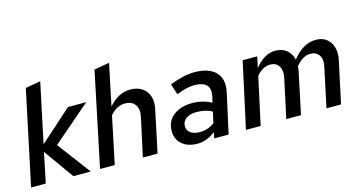

<svg xmlns="http://www.w3.org/2000/svg" viewBox="-78 -1072 2650 1412"><g transform="rotate(-15 1247.0 -365.5)"><path d="M14 0 166 -717 281 -737 185 -283 429 -501H568L279 -252L468 0H336L173 -228L126 0Z M539 0 689 -717 805 -737 739 -421Q774 -463 815.5 -485Q857 -507 904 -507Q957 -507 993 -483Q1029 -459 1043 -416Q1057 -373 1044 -317L977 0H865L928 -290Q941 -348 917 -383Q893 -418 841 -418Q808 -418 778.5 -402.5Q749 -387 726 -358L651 0Z M1281 6Q1208 6 1164 -31.5Q1120 -69 1120 -132Q1120 -182 1144 -217.5Q1168 -253 1212.5 -273Q1257 -293 1317 -293Q1358 -293 1395.5 -283.5Q1433 -274 1464 -257L1474 -300Q1487 -358 1460 -387Q1433 -416 1367 -416Q1339 -416 1306.5 -408.5Q1274 -401 1231 -384L1204 -466Q1258 -487 1304.5 -497.5Q1351 -508 1394 -508Q1467 -508 1514.5 -483.5Q1562 -459 1580.5 -413.5Q1599 -368 1585 -304L1518 0H1408L1418 -45Q1382 -19 1349.5 -6.5Q1317 6 1281 6ZM1321 -72Q1351 -72 1378 -81Q1405 -90 1431 -109L1450 -193Q1426 -207 1396 -214Q1366 -221 1330 -221Q1282 -221 1252.5 -199.5Q1223 -178 1223 -143Q1223 -109 1249 -90.5Q1275 -72 1321 -72Z M1650 0 1759 -501H1870L1852 -417Q1888 -462 1927 -484.5Q1966 -507 2008 -507Q2059 -507 2093.5 -479Q2128 -451 2138 -404Q2218 -507 2317 -507Q2365 -507 2397 -482.5Q2429 -458 2441.5 -415Q2454 -372 2442 -318L2374 0H2263L2327 -302Q2339 -353 2317.5 -385.5Q2296 -418 2251 -418Q2222 -418 2195 -402.5Q2168 -387 2140 -353Q2140 -345 2139 -336Q2138 -327 2136 -318L2069 0H1957L2021 -298Q2032 -352 2011 -385Q1990 -418 1945 -418Q1889 -418 1840 -360L1762 0Z"/></g></svg>

Font: Red Hat Text SemiBold
Style: Italic
Weight: 600
Italic angle: -12°
Designer: Pentagram, MCKL
Foundry: Pentagram, MCKL
Version: Version 1.023